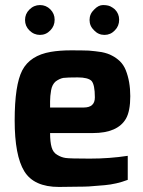

<svg xmlns="http://www.w3.org/2000/svg" viewBox="-20 -734 565 759"><path d="M79 -655Q79 -679 96 -696Q114 -714 138 -714Q162 -714 179 -697Q196 -680 196 -656Q196 -631 179 -614Q162 -596 138 -596Q114 -596 96 -614Q79 -631 79 -655ZM334 -655Q334 -679 352 -696Q369 -714 387 -714Q405 -714 416 -709Q426 -704 434 -697Q451 -680 451 -656Q451 -631 434 -614Q417 -596 393 -596Q369 -596 352 -614Q334 -631 334 -655ZM181 -529Q216 -535 261 -535Q306 -535 331 -534Q356 -532 382 -528Q407 -523 423 -514Q439 -506 454 -492Q469 -477 477 -457Q495 -412 495 -354Q495 -295 478 -265Q445 -208 347 -208H178Q178 -173 184 -152Q190 -131 206 -122Q222 -112 239.5 -109.5Q257 -107 335 -107Q413 -107 485 -118V-23Q440 -6 394 -2Q349 2 332 3Q315 4 290 4Q257 5 213 5Q114 5 76 -57Q38 -119 38 -258Q38 -398 68 -456Q99 -515 181 -529ZM311 -309Q355 -309 355 -349Q355 -399 342 -414Q328 -428 287 -428Q246 -428 230 -426Q215 -423 200 -412Q186 -400 182 -377Q178 -354 178 -334V-309Z"/></svg>

Font: Mina
Style: Bold
Weight: 700
Version: Version 1.000